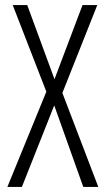

<svg xmlns="http://www.w3.org/2000/svg" viewBox="-20 -734 414 754"><path d="M9 0 162 -374 30 -714H87L194 -423L304 -714H362L225 -369L366 0H307L193 -320L66 0Z"/></svg>

Font: Noto Sans ExtraCondensed Light
Style: Regular
Weight: 300
Width: 2
Designer: Monotype Design Team
Foundry: Monotype Imaging Inc.
Version: Version 2.013; ttfautohint (v1.8.4.7-5d5b)